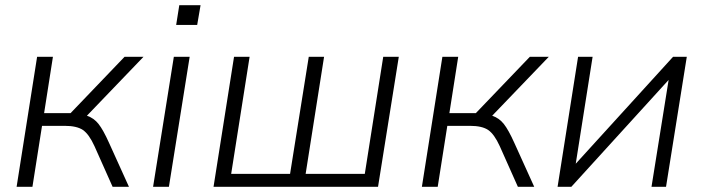

<svg xmlns="http://www.w3.org/2000/svg" viewBox="-20 -720 2711 740"><path d="M44 0 123 -501H184L150 -284H252L460 -501H533L315 -274Q342 -265 360 -242Q378 -219 400 -170L477 0H414L344 -157Q323 -203 299.5 -219Q276 -235 229 -235H142L105 0Z M659 -624 671 -700H753L740 -624ZM570 0 650 -501H711L631 0Z M803 0 882 -501H942L871 -50H1098L1170 -501H1229L1158 -50H1386L1457 -501H1517L1437 0Z M1606 0 1685 -501H1746L1712 -284H1814L2022 -501H2095L1877 -274Q1904 -265 1922 -242Q1940 -219 1962 -170L2039 0H1976L1906 -157Q1885 -203 1861.5 -219Q1838 -235 1791 -235H1704L1667 0Z M2129 0 2208 -501H2264L2199 -89L2574 -501H2627L2547 0H2491L2557 -412L2182 0Z"/></svg>

Font: Mulish Light
Style: Italic
Weight: 300
Italic angle: -9°
Designer: Vernon Adams
Foundry: Vernon Adams
Version: Version 3.603; ttfautohint (v1.8.3)